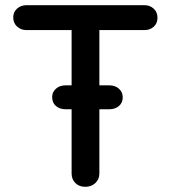

<svg xmlns="http://www.w3.org/2000/svg" viewBox="-20 -720 659 740"><path d="M232 -299Q210 -299 195.5 -311.5Q181 -324 181 -346Q181 -365 195.5 -378Q210 -391 232 -391H402Q424 -391 438.5 -378Q453 -365 453 -345Q453 -324 438.5 -311.5Q424 -299 402 -299ZM309 0Q285 0 270.5 -14.5Q256 -29 256 -51V-650H363V-51Q363 -29 347.5 -14.5Q332 0 309 0ZM82 -604Q61 -604 46 -617.5Q31 -631 31 -653Q31 -674 46 -687Q61 -700 82 -700H537Q558 -700 572.5 -686.5Q587 -673 587 -652Q587 -630 572.5 -617Q558 -604 537 -604Z"/></svg>

Font: Quicksand Light SemiBold
Style: Regular
Weight: 600
Version: Version 3.006